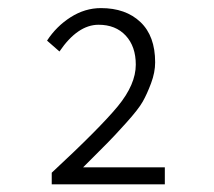

<svg xmlns="http://www.w3.org/2000/svg" viewBox="-20 -912 540 484"><path d="M110.4 -447.3V-476.6Q231.4 -588.9 276.9 -644Q322.3 -699.2 322.3 -749Q322.3 -794.9 296.9 -822.3Q271.5 -849.6 228.5 -849.6Q175.8 -849.6 129.9 -782.2L98.6 -809.6Q122.1 -845.7 158.2 -868.7Q194.3 -891.6 234.4 -891.6Q296.9 -891.6 334 -856.4Q371.1 -821.3 371.1 -754.9Q371.1 -729.5 360.8 -702.1Q350.6 -674.8 339.8 -655.8Q329.1 -636.7 297.9 -602.1Q266.6 -567.4 251 -551.8Q235.4 -536.1 189.5 -490.2H395.5V-447.3Z"/></svg>

Font: GenEi Gothic M Light
Style: Regular
Weight: 300
Designer: o_tamon (Modified); [Source Han Sans]
Ryoko NISHIZUKA  (kana & ideographs); Paul D. Hunt (Latin, Greek & Cyrillic); Wenl
Version: Version 1.1a;Original Version 1.004